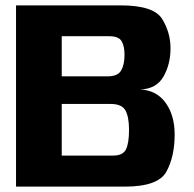

<svg xmlns="http://www.w3.org/2000/svg" viewBox="-20 -695 721 715"><path d="M39.7 0H444.5Q569.3 0 599.8 -56Q630.4 -112 630.4 -194Q630.4 -265.4 597 -311.9Q563.5 -358.5 502.9 -361.8Q562.6 -364.1 588.8 -409.9Q615 -455.7 615 -515.1Q615 -573.6 583.9 -624.3Q552.7 -675 428.9 -675H39.7ZM209.9 -115.6V-307.9H391.9Q434 -307.9 447.3 -283.5Q460.5 -259.2 460.5 -211.5Q460.5 -162 449.1 -138.8Q437.7 -115.6 401.3 -115.6ZM209.9 -410.7V-560.1H386.6Q421.2 -560.1 432.4 -542.4Q443.7 -524.7 443.7 -490.4Q443.7 -454.1 431 -432.4Q418.3 -410.7 380.9 -410.7Z"/></svg>

Font: Anybody Thin
Style: Regular
Weight: 100
Designer: Tyler Finck
Foundry: Etcetera Type Company
Version: Version 1.114;gftools[0.9.25]